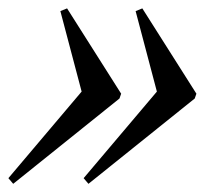

<svg xmlns="http://www.w3.org/2000/svg" viewBox="-32 -470 532 458"><path d="M174.5 -207 112 -443.5 128 -450 257 -246.5 253 -235 -0.5 -31.5 -12 -45 194 -288.5ZM354 -207 291.5 -443.5 307.5 -450 436.5 -246.5 432.5 -235 179 -31.5 167.5 -45 373.5 -288.5Z"/></svg>

Font: Newsreader 48pt
Style: Italic
Weight: 400
Italic angle: -17°
Version: Version 1.003